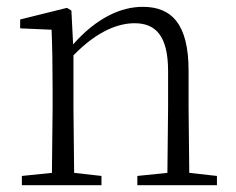

<svg xmlns="http://www.w3.org/2000/svg" viewBox="-20 -542 691 562"><path d="M469 0H615V-27L534 -36L532 -226V-335C532 -471 483 -522 398 -522C333 -522 262 -489 194 -412L189 -511L176 -519L39 -485V-459L131 -455C133 -405 134 -350 134 -281V-226L132 -36L44 -27V0H277V-27L197 -36L195 -226V-380C267 -454 329 -474 374 -474C435 -474 472 -438 472 -334V-226L470 -36L382 -27V0Z"/></svg>

Font: Noto Serif CJK HK ExtraLight
Style: Regular
Weight: 200
Designer: Ryoko NISHIZUKA 西塚涼子 (kana & ideographs); Frank Grießhammer (Latin, Greek & Cyrillic); Wenlong ZHANG 张文龙 (bopomofo); San
Foundry: Adobe
Version: Version 2.001;hotconv 1.1.0;makeotfexe 2.6.0